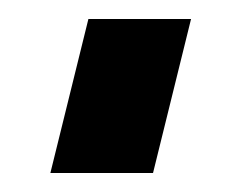

<svg xmlns="http://www.w3.org/2000/svg" viewBox="-20 -20 253 202"><path d="M33 162 73 0H181L141 162Z"/></svg>

Font: Orbitron
Style: Regular
Weight: 500
Designer: Matt McInerney
Foundry: Matt McInerney
Version: 1.000